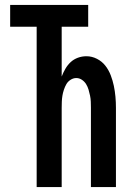

<svg xmlns="http://www.w3.org/2000/svg" viewBox="-20 -755 540 775"><path d="M128 0V-647H21V-735H336V-647H229V-446Q235 -462 244 -477.5Q253 -493 265.5 -504.5Q278 -516 294.5 -522Q311 -528 329 -528Q351 -528 371.5 -517.5Q392 -507 405.5 -489.5Q419 -472 427 -451Q435 -430 439.5 -408.5Q444 -387 446 -364.5Q448 -342 448 -320V0H347V-320Q347 -332 346.5 -344.5Q346 -357 343.5 -369Q341 -381 337.5 -393Q334 -405 327.5 -415.5Q321 -426 310.5 -433Q300 -440 288 -440Q276 -440 265 -433Q254 -426 248 -415.5Q242 -405 238 -393Q234 -381 232 -369Q230 -357 229.5 -344.5Q229 -332 229 -320V0Z"/></svg>

Font: Zed Mono Semibold
Style: Regular
Weight: 600
Monospace: yes
Designer: Belleve Invis
Foundry: Belleve Invis
Version: Version 1.0.0; ttfautohint (v1.8.4)